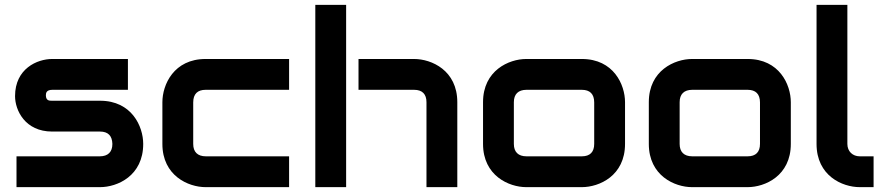

<svg xmlns="http://www.w3.org/2000/svg" viewBox="-20 -771 3641 791"><path d="M570 -178C570 -250 523 -356 392 -356H195C183 -356 170 -356 169 -377C169 -387 170 -401 196 -401H507V-528H195C133 -528 42 -488 42 -375C42 -317 83 -229 195 -229H392C425 -229 442 -212 443 -178C443 -145 425 -127 391 -127H48V0H392C464 0 570 -47 570 -178Z M1171 -127H828C794 -127 776 -145 776 -178V-349C776 -384 794 -401 827 -401H1171V-528H827C696 -528 649 -422 649 -350V-178C649 -47 756 0 827 0H1171Z M1864 -350C1864 -481 1758 -528 1686 -528H1457V-401H1686C1720 -401 1737 -383 1737 -350V0H1864ZM1406 -751H1279V0H1406Z M2555 -350C2555 -422 2508 -528 2377 -528H2148C2077 -528 1970 -481 1970 -350V-178C1970 -47 2077 0 2148 0H2377C2449 0 2555 -47 2555 -178ZM2428 -178C2428 -145 2411 -127 2377 -127H2149C2115 -127 2097 -145 2097 -178V-350C2097 -383 2115 -401 2149 -401H2377C2410 -401 2428 -384 2428 -349Z M3238 -350C3238 -422 3191 -528 3060 -528H2831C2760 -528 2653 -481 2653 -350V-178C2653 -47 2760 0 2831 0H3060C3132 0 3238 -47 3238 -178ZM3111 -178C3111 -145 3094 -127 3060 -127H2832C2798 -127 2780 -145 2780 -178V-350C2780 -383 2798 -401 2832 -401H3060C3093 -401 3111 -384 3111 -349Z M3579 -127H3522C3493 -127 3471 -147 3471 -178V-751H3344V-178C3344 -47 3450 0 3522 0H3579Z"/></svg>

Font: Audiowide
Style: Regular
Weight: 400
Designer: Astigmatic (AOETI)
Foundry: Astigmatic (AOETI)
Version: Version 1.002